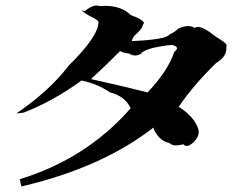

<svg xmlns="http://www.w3.org/2000/svg" viewBox="-20 -699 880 692"><path d="M57 -27 51 -53Q292 -127 451 -309Q430 -353 376 -366Q336 -395 274 -409Q171 -334 65 -293L39 -290Q160 -373 228 -463Q333 -566 335 -619Q335 -626 311 -637.5Q287 -649 274 -662L286 -659Q309 -679 329 -679Q335 -679 340 -677L357 -678Q418 -678 451 -645Q499 -627 499 -615V-617L490 -597Q483 -587 473 -578Q459 -568 455 -551Q579 -556 591 -575Q607 -581 623 -596Q643 -605 659 -605Q672 -605 682 -598Q686 -602 693 -602Q714 -602 759 -566Q797 -543 797 -536L796 -534V-526Q796 -493 759 -472Q677 -392 624 -314Q682 -278 696 -230V-224Q696 -203 676 -185Q663 -173 653 -173Q646 -173 641 -179Q626 -175 614 -175Q598 -175 590 -184Q558 -189 537 -228Q533 -236 533 -239Q533 -243 537 -243H538Q350 -95 57 -27ZM512 -366Q586 -444 608 -512Q618 -520 618 -525Q618 -532 604 -536Q603 -537 599 -537Q588 -537 548.5 -530Q509 -523 488 -508L492 -507Q495 -507 496 -510Q481 -499 467 -499Q456 -499 445 -506Q421 -509 413 -515Q356 -458 308 -414Q425 -388 512 -366Z"/></svg>

Font: Xiangcui Kesong Xiangcui Kesong
Style: Regular
Weight: 400
Version: Version 1.501;March 28, 2024;FontCreator 14.0.0.2814 64-bit